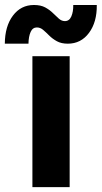

<svg xmlns="http://www.w3.org/2000/svg" viewBox="-49 -765 416 785"><path d="M83.5 0V-535.2H235.8V0ZM-29.3 -586.4Q-28.8 -657.7 3.9 -701.2Q36.6 -744.6 89.8 -744.6Q117.7 -744.6 136 -734.6Q154.3 -724.6 167.2 -711.7Q180.2 -698.7 191.7 -688.7Q203.1 -678.7 216.3 -678.7Q234.4 -678.7 242.7 -698Q251 -717.3 250.5 -744.6H346.7Q347.7 -674.8 314.9 -630.6Q282.2 -586.4 228 -586.4Q201.7 -586.4 183.6 -596.4Q165.5 -606.4 152.3 -619.6Q139.2 -632.8 127.4 -642.8Q115.7 -652.8 101.6 -652.8Q84.5 -652.8 76.2 -634.3Q67.9 -615.7 67.4 -586.4Z"/></svg>

Font: Reddit Sans Condensed ExtraBold
Style: Regular
Weight: 800
Designer: Stephen Hutchings
Foundry: Reddit
Version: Version 1.014